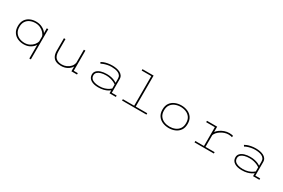

<svg xmlns="http://www.w3.org/2000/svg" viewBox="134 -2201 5682 3852"><g transform="rotate(30 2975.0 -275.0)"><path d="M403.5 11Q329 11 264.8 -17.5Q200.5 -46 161.5 -104Q122.5 -162 122.5 -251Q122.5 -340 160.5 -397.5Q198.5 -455 261 -483Q323.5 -511 397 -511Q483.5 -511 549.5 -475.5Q615.5 -440 648 -388.5V-500H683.5V200H648V-116.5Q616.5 -63.5 552.5 -26.2Q488.5 11 403.5 11ZM158 -251Q158 -175 191.5 -124Q225 -73 281.5 -47.5Q338 -22 407 -22Q468.5 -22 520 -48.2Q571.5 -74.5 605.2 -115.5Q639 -156.5 648 -200V-309.5Q638.5 -350 603.8 -388.8Q569 -427.5 516.8 -452.8Q464.5 -478 402.5 -478Q334.5 -478 279 -453.2Q223.5 -428.5 190.8 -378.2Q158 -328 158 -251Z M1266.5 12Q1200 12 1150.2 -10.5Q1100.5 -33 1073.2 -83Q1046 -133 1046 -215.5V-500H1081.5V-223Q1081.5 -111.5 1131.8 -66.2Q1182 -21 1271.5 -21Q1325 -21 1375.8 -43.2Q1426.5 -65.5 1462.5 -106Q1498.5 -146.5 1507.5 -201V-500H1543V-32H1637V0H1507.5V-112Q1475.5 -57 1413.2 -22.5Q1351 12 1266.5 12Z M2131 11Q2022.5 11 1958.2 -31.2Q1894 -73.5 1894 -151.5Q1894 -203.5 1928.2 -238.5Q1962.5 -273.5 2021.2 -291.2Q2080 -309 2153 -309Q2211.5 -309 2258.8 -298Q2306 -287 2339.5 -271.8Q2373 -256.5 2390.5 -243.5V-338Q2390.5 -381.5 2370 -409.5Q2349.5 -437.5 2315.8 -452.8Q2282 -468 2241.8 -474Q2201.5 -480 2161.5 -480Q2114 -480 2067.2 -470Q2020.5 -460 1985.5 -446.5Q1950.5 -433 1937.5 -422.5L1917.5 -453Q1934 -464 1969.5 -478Q2005 -492 2055.5 -502Q2106 -512 2166 -512Q2211.5 -512 2257.2 -504Q2303 -496 2341 -477Q2379 -458 2402 -425.8Q2425 -393.5 2425 -345.5V-32H2537.5V0H2390.5V-69.5Q2375 -55 2340.5 -36Q2306 -17 2253.2 -3Q2200.5 11 2131 11ZM2138.5 -21Q2207.5 -21 2259 -37.5Q2310.5 -54 2343.8 -75.2Q2377 -96.5 2390.5 -110V-205Q2373 -219.5 2337.8 -236.5Q2302.5 -253.5 2255 -265.5Q2207.5 -277.5 2153 -277.5Q2090 -277.5 2039.2 -263.5Q1988.5 -249.5 1958.8 -221.8Q1929 -194 1929 -151.5Q1929 -105.5 1956.2 -76.8Q1983.5 -48 2031 -34.5Q2078.5 -21 2138.5 -21Z M2681 0V-32H2943.5V-718H2721V-750H2979V-32H3246V0Z M3764.5 11Q3687 11 3620.2 -17Q3553.5 -45 3513 -103.2Q3472.5 -161.5 3472.5 -251Q3472.5 -341 3513.2 -398.8Q3554 -456.5 3620.5 -484.2Q3687 -512 3764.5 -512Q3842.5 -512 3908.8 -484Q3975 -456 4015.5 -398.2Q4056 -340.5 4056 -251Q4056 -161.5 4015.5 -103.2Q3975 -45 3908.8 -17Q3842.5 11 3764.5 11ZM3764.5 -22Q3830.5 -22 3888.8 -45.5Q3947 -69 3983.5 -119.5Q4020 -170 4020 -251Q4020 -331.5 3983.5 -381.8Q3947 -432 3888.5 -455.5Q3830 -479 3764.5 -479Q3699.5 -479 3640.8 -455.5Q3582 -432 3545.2 -381.8Q3508.5 -331.5 3508.5 -251Q3508.5 -170 3545.2 -119.5Q3582 -69 3640.5 -45.5Q3699 -22 3764.5 -22Z M4359.5 0V-32H4560V-468H4359.5V-500H4595.5V-376.5Q4621.5 -412.5 4665 -443.2Q4708.5 -474 4762.5 -493Q4816.5 -512 4875 -512Q4911.5 -512 4931.2 -507.8Q4951 -503.5 4963.5 -499L4957.5 -465.5Q4945.5 -470 4926.5 -474.2Q4907.5 -478.5 4873 -478.5Q4828 -478.5 4782.8 -463.5Q4737.5 -448.5 4698.5 -423Q4659.5 -397.5 4632.2 -366Q4605 -334.5 4595.5 -302V-32H4807V0Z M5456 11Q5347.5 11 5283.2 -31.2Q5219 -73.5 5219 -151.5Q5219 -203.5 5253.2 -238.5Q5287.5 -273.5 5346.2 -291.2Q5405 -309 5478 -309Q5536.5 -309 5583.8 -298Q5631 -287 5664.5 -271.8Q5698 -256.5 5715.5 -243.5V-338Q5715.5 -381.5 5695 -409.5Q5674.5 -437.5 5640.8 -452.8Q5607 -468 5566.8 -474Q5526.5 -480 5486.5 -480Q5439 -480 5392.2 -470Q5345.5 -460 5310.5 -446.5Q5275.5 -433 5262.5 -422.5L5242.5 -453Q5259 -464 5294.5 -478Q5330 -492 5380.5 -502Q5431 -512 5491 -512Q5536.5 -512 5582.2 -504Q5628 -496 5666 -477Q5704 -458 5727 -425.8Q5750 -393.5 5750 -345.5V-32H5862.5V0H5715.5V-69.5Q5700 -55 5665.5 -36Q5631 -17 5578.2 -3Q5525.5 11 5456 11ZM5463.5 -21Q5532.5 -21 5584 -37.5Q5635.5 -54 5668.8 -75.2Q5702 -96.5 5715.5 -110V-205Q5698 -219.5 5662.8 -236.5Q5627.5 -253.5 5580 -265.5Q5532.5 -277.5 5478 -277.5Q5415 -277.5 5364.2 -263.5Q5313.5 -249.5 5283.8 -221.8Q5254 -194 5254 -151.5Q5254 -105.5 5281.2 -76.8Q5308.5 -48 5356 -34.5Q5403.5 -21 5463.5 -21Z"/></g></svg>

Font: Trispace SemiExpanded Thin
Style: Regular
Weight: 100
Width: 6
Designer: Tyler Finck
Foundry: Etcetera Type Company
Version: Version 1.210; ttfautohint (v1.8.3)